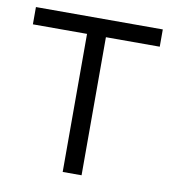

<svg xmlns="http://www.w3.org/2000/svg" viewBox="-65 -579 568 636"><g transform="rotate(10 219.0 -261.0)"><path d="M187.5 0V-464.4H5.4V-522.5H432.1V-464.4H251V0Z"/></g></svg>

Font: Inter 28pt Light
Style: Regular
Weight: 300
Designer: Rasmus Andersson
Foundry: rsms
Version: Version 4.001;git-66647c0bb